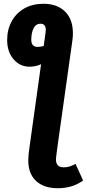

<svg xmlns="http://www.w3.org/2000/svg" viewBox="-20 -778 461 1019"><path d="M421 180Q365 221 287 221Q213 221 171.5 182.5Q130 144 130 72Q130 62 132 38L137 0L198 -437Q169 -424 137 -424Q86 -424 52 -463.5Q18 -503 18 -566Q18 -622 42.5 -666Q67 -710 110.5 -734Q154 -758 210 -758Q283 -758 325 -717Q367 -676 367 -601Q367 -583 364 -562L285 0L278 55Q277 60 277 68Q277 110 318 110Q336 110 349.5 105.5Q363 101 381 92ZM212 -534 221 -599Q223 -613 223 -619Q223 -652 195 -652Q170 -652 158 -627.5Q146 -603 146 -567Q146 -529 180 -529Q194 -529 212 -534Z"/></svg>

Font: Fira Sans Condensed
Style: Bold Italic
Weight: 700
Width: 3
Italic angle: -8°
Designer: Carrois Corporate & Edenspiekermann AG
Foundry: Carrois Corporate GbR & Edenspiekermann AG
Version: Version 4.203